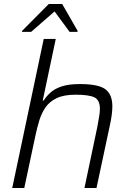

<svg xmlns="http://www.w3.org/2000/svg" viewBox="-20 -937 647 957"><path d="M41 0 198 -743H258L193 -436H198Q211 -457 232 -476Q253 -495 288 -506.5Q323 -518 378 -518Q471 -518 505.5 -492Q540 -466 540 -407Q540 -369 528 -314L461 0H401L465 -304Q470 -332 474 -355Q478 -378 478 -394Q478 -439 450 -452Q422 -465 357 -465Q299 -465 263 -448Q227 -431 207 -402Q187 -373 176 -337Q165 -301 157 -263L101 0ZM89 -778 90 -783 223 -917H290L367 -783L366 -778H327L252 -880L135 -778Z"/></svg>

Font: Saira Light
Style: Italic
Weight: 300
Italic angle: -12°
Designer: Hector Gatti with collaboration of the Omnibus-Type team
Foundry: Omnibus-Type
Version: Version 1.100; ttfautohint (v1.8.3)